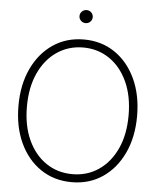

<svg xmlns="http://www.w3.org/2000/svg" viewBox="-60 -943 825 1003"><g transform="rotate(5 353.0 -441.0)"><path d="M353.5 10.3Q261.2 10.3 190.9 -37.1Q120.6 -84.5 81.3 -168.9Q42 -253.4 42 -363.3Q42 -474.1 81.5 -558.3Q121.1 -642.6 191.2 -690.2Q261.2 -737.8 353.5 -737.8Q445.3 -737.8 515.1 -690.4Q585 -643.1 624.5 -558.6Q664.1 -474.1 664.1 -363.3Q664.1 -252.9 624.5 -168.7Q585 -84.5 515.1 -37.1Q445.3 10.3 353.5 10.3ZM353.5 -31.7Q430.2 -31.7 490.5 -72.5Q550.8 -113.3 585.2 -187.7Q619.6 -262.2 619.6 -363.3Q619.6 -464.4 585.2 -539.1Q550.8 -613.8 490.5 -654.8Q430.2 -695.8 353.5 -695.8Q276.4 -695.8 216.1 -655Q155.8 -614.3 121.1 -539.6Q86.4 -464.8 86.4 -363.3Q86.4 -262.7 120.6 -188.2Q154.8 -113.8 215.1 -72.8Q275.4 -31.7 353.5 -31.7ZM353.5 -823.7Q339.4 -823.7 329.1 -833.7Q318.8 -843.8 318.8 -857.9Q318.8 -872.1 329.1 -882.1Q339.4 -892.1 353.5 -892.1Q368.2 -892.1 378.2 -882.1Q388.2 -872.1 388.2 -857.9Q388.2 -843.8 378.2 -833.7Q368.2 -823.7 353.5 -823.7Z"/></g></svg>

Font: Inter Display Extra Light
Style: Regular
Weight: 200
Designer: Rasmus Andersson
Foundry: rsms
Version: Version 4.000;git-4fc901f